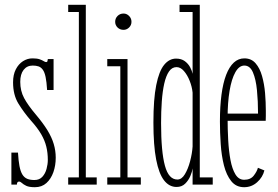

<svg xmlns="http://www.w3.org/2000/svg" viewBox="-20 -770 1158 801"><path d="M125.5 11Q101.5 11 89.2 5Q77 -1 71 -6.8Q65 -12.5 59.5 -12.5Q54.5 -12.5 52.5 -9Q50.5 -5.5 50.5 0H27.5V-133.5H55Q57 -99.5 61.2 -77.2Q65.5 -55 73.2 -42.2Q81 -29.5 93.2 -24.2Q105.5 -19 123.5 -19Q144.5 -19 156.8 -32.5Q169 -46 174.2 -65.5Q179.5 -85 179.5 -103Q179.5 -132.5 173.2 -158.2Q167 -184 151.8 -210.2Q136.5 -236.5 109 -267Q79 -301.5 56.8 -337.8Q34.5 -374 34.5 -426.5Q34.5 -458.5 46 -480.8Q57.5 -503 76 -514.8Q94.5 -526.5 115.5 -526.5Q134 -526.5 145 -522.8Q156 -519 162.2 -515Q168.5 -511 172.5 -511Q176.5 -511 177.8 -514.2Q179 -517.5 179.5 -523.5H203.5V-394.5H176.5Q174.5 -428.5 170.2 -448.8Q166 -469 158.5 -479.2Q151 -489.5 140.8 -493Q130.5 -496.5 116.5 -496.5Q92.5 -496.5 78.5 -478.5Q64.5 -460.5 64.5 -428.5Q64.5 -391 80.5 -361Q96.5 -331 130 -291.5Q159.5 -256.5 177.8 -226.8Q196 -197 204.2 -169.2Q212.5 -141.5 212.5 -112Q212.5 -80 202.8 -52Q193 -24 173.8 -6.5Q154.5 11 125.5 11Z M264.5 0V-30H309V-720H264.5V-750H338V-30H383.5V0Z M427.5 0V-30H482V-493.5H427.5V-523.5H512V-30H567.5V0ZM495.5 -645.5Q480.5 -645.5 470.5 -655.2Q460.5 -665 460.5 -679Q460.5 -693.5 470.5 -703.5Q480.5 -713.5 495.5 -713.5Q508.5 -713.5 518.5 -703.5Q528.5 -693.5 528.5 -679Q528.5 -665 518.5 -655.2Q508.5 -645.5 495.5 -645.5Z M716.5 10Q686 10 664.5 -17.5Q643 -45 631.5 -104.2Q620 -163.5 620 -259Q620 -356.5 631.8 -415Q643.5 -473.5 664.8 -499.5Q686 -525.5 714.5 -525.5Q736.5 -525.5 750.8 -515Q765 -504.5 773 -489.8Q781 -475 783.5 -462V-720H729V-750H813.5V-30H867.5V0H783.5V-67.5Q782 -54.5 774.2 -36Q766.5 -17.5 752.5 -3.8Q738.5 10 716.5 10ZM720 -21Q738 -21 751.2 -43Q764.5 -65 773 -97Q781.5 -129 783.5 -159V-383.5Q781 -408.5 771.2 -433Q761.5 -457.5 747.2 -473.8Q733 -490 716.5 -490Q697.5 -490 685 -471.8Q672.5 -453.5 665.2 -421.2Q658 -389 655 -346.8Q652 -304.5 652 -256.5Q652 -196.5 656 -152.2Q660 -108 668 -78.8Q676 -49.5 689 -35.2Q702 -21 720 -21Z M998.5 11Q965 11 944.8 -14.2Q924.5 -39.5 914.2 -80.2Q904 -121 900.8 -169Q897.5 -217 897.5 -262.5Q897.5 -325.5 904 -374.8Q910.5 -424 923.5 -457.8Q936.5 -491.5 955.5 -509Q974.5 -526.5 999.5 -526.5Q1028.5 -526.5 1046.2 -506Q1064 -485.5 1073.2 -452.8Q1082.5 -420 1085.8 -381.8Q1089 -343.5 1089 -308Q1089 -297 1089 -286.5Q1089 -276 1088.5 -266H923V-296H1056.5Q1056.5 -348 1052 -393.8Q1047.5 -439.5 1035.2 -468Q1023 -496.5 999.5 -496.5Q977.5 -496.5 961.8 -468.5Q946 -440.5 937.8 -391.2Q929.5 -342 929.5 -278Q929.5 -231.5 932 -185.8Q934.5 -140 941.5 -102.5Q948.5 -65 962.2 -42.5Q976 -20 998.5 -20Q1025 -20 1038.5 -37.2Q1052 -54.5 1056 -70L1083 -59Q1076 -30.5 1052.8 -9.8Q1029.5 11 998.5 11Z"/></svg>

Font: Imbue Thin
Style: Regular
Weight: 100
Designer: Tyler Finck
Foundry: Etcetera Type Company
Version: Version 1.102